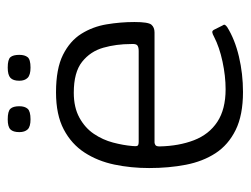

<svg xmlns="http://www.w3.org/2000/svg" viewBox="-96 -547 649 497"><g transform="rotate(-90 228.5 -298.5)"><path d="M42 -237Q42 -284 51 -327Q60 -370 82 -404Q104 -438 142 -458Q180 -478 238 -478Q299 -478 335 -460Q371 -442 389.5 -412.5Q408 -383 414 -347Q420 -311 420 -275Q420 -239 413 -231Q406 -223 393 -223H108Q106 -223 102 -221Q98 -219 98 -210Q99 -160 114 -121Q129 -82 161.5 -60.5Q194 -39 246 -39Q280 -39 317.5 -47Q355 -55 382 -69Q389 -73 393.5 -73.5Q398 -74 401 -67L411 -47Q414 -43 412.5 -40.5Q411 -38 407 -35Q375 -15 330.5 -4.5Q286 6 239 6Q179 6 140.5 -13Q102 -32 80.5 -65Q59 -98 50.5 -142Q42 -186 42 -237ZM363 -284Q363 -322 353.5 -355.5Q344 -389 317 -410.5Q290 -432 237 -432Q199 -432 172.5 -417.5Q146 -403 130.5 -380Q115 -357 108 -330.5Q101 -304 99 -280Q98 -271 99.5 -267.5Q101 -264 110 -264H345Q355 -264 359.5 -267.5Q364 -271 363 -284ZM202 -573Q202 -559 195.5 -551.5Q189 -544 168 -544Q149 -544 142 -551.5Q135 -559 135 -573Q135 -589 142 -596Q149 -603 168 -603Q189 -603 195.5 -596Q202 -589 202 -573ZM335 -573Q335 -559 329 -551.5Q323 -544 302 -544Q283 -544 275.5 -551.5Q268 -559 268 -573Q268 -589 275.5 -596Q283 -603 302 -603Q323 -603 329 -596Q335 -589 335 -573Z"/></g></svg>

Font: Glory Light
Style: Regular
Weight: 300
Version: Version 1.011